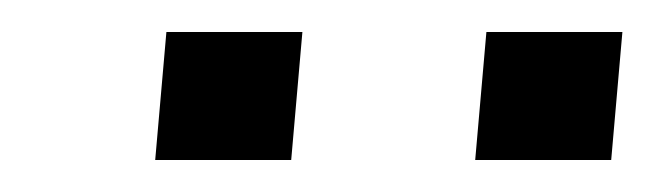

<svg xmlns="http://www.w3.org/2000/svg" viewBox="-20 -695 409 120"><path d="M277 -595 284 -675H369L362 -595ZM77 -595 84 -675H169L162 -595Z"/></svg>

Font: Share
Style: Italic
Weight: 400
Version: Version 1.002